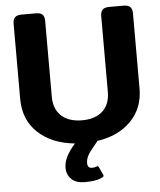

<svg xmlns="http://www.w3.org/2000/svg" viewBox="-59 -731 835 1000"><g transform="rotate(-5 358.0 -231.0)"><path d="M670 -636V-243Q670 -140 604 -73Q538 -6 427 10L424 15Q388 57 376 78Q364 99 364 120Q364 147 388 147Q402 147 410 143Q414 141 416 141Q421 141 424 148L442 187Q444 191 444 193Q444 199 432 204Q404 218 344 218Q298 218 274 194.5Q250 171 250 135Q250 108 264 78.5Q278 49 310 13Q189 1 117.5 -66.5Q46 -134 46 -243V-636Q46 -658 56.5 -669Q67 -680 91 -680H166Q191 -680 201 -669.5Q211 -659 211 -636V-240Q211 -175 250 -139.5Q289 -104 358 -104Q427 -104 465.5 -139.5Q504 -175 504 -240V-636Q504 -658 514.5 -669Q525 -680 549 -680H624Q649 -680 659.5 -669Q670 -658 670 -636Z"/></g></svg>

Font: Mitr Medium
Style: Regular
Weight: 500
Designer: Thanarat Vachiruckul
Foundry: Cadson Demak
Version: Version 1.003